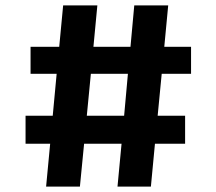

<svg xmlns="http://www.w3.org/2000/svg" viewBox="-20 -690 800 710"><path d="M150.5 0 165.5 -158.5H74.5V-262H175L189.5 -417H93V-517H199L213.5 -670H340L325.5 -517H462.5L476.5 -670H602L587.5 -517H686.5V-417H578L563 -262H664.5V-158.5H553L538 0H414.5L429.5 -158.5H291L275.5 0ZM301 -262H439L453 -417H316Z"/></svg>

Font: Merriweather Sans
Style: Bold
Weight: 700
Designer: Eben Sorkin
Foundry: Eben Sorkin
Version: Version 1.008; ttfautohint (v1.7.19-72a1) -l 8 -r 50 -G 200 